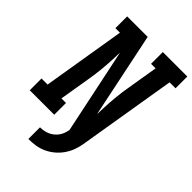

<svg xmlns="http://www.w3.org/2000/svg" viewBox="-278 -842 1165 1165"><g transform="rotate(45 304.5 -260.0)"><path d="M199 215V115Q215 115 231 112Q247 109 262 102.5Q277 96 290.5 85Q304 74 313.5 60.5Q323 47 328.5 31.5Q334 16 337 0L222 -548Q222 -544 221.5 -540.5Q221 -537 221 -533L220 -496Q218 -446 213 -395Q208 -344 199 -294L167 -101H206V0H-4V-101H48L136 -634H97V-735H273L387 -187Q387 -191 387.5 -194.5Q388 -198 388 -202L389 -239Q391 -289 396 -340Q401 -391 410 -441L442 -634H403V-735H613V-634H562L457 0Q452 30 441.5 58.5Q431 87 413 113Q395 139 370.5 159.5Q346 180 317.5 193Q289 206 259 210.5Q229 215 199 215Z"/></g></svg>

Font: Iosevka Etoile Oblique
Style: Bold
Weight: 700
Italic angle: -9°
Designer: Belleve Invis
Foundry: Belleve Invis
Version: Version 15.5.2; ttfautohint (v1.8.4)